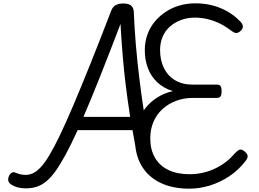

<svg xmlns="http://www.w3.org/2000/svg" viewBox="-20 -1116 1559 1155"><path d="M136 17Q112 17 91.5 12.5Q71 8 52 -3Q38 -11 32 -22.5Q26 -34 32 -52Q38 -69 49 -76Q60 -83 71 -78Q91 -70 104.5 -67Q118 -64 135 -64Q157 -64 178.5 -74Q200 -84 224 -109Q248 -134 276 -180.5Q304 -227 339 -299.5Q374 -372 418.5 -476.5Q463 -581 520 -722.5Q577 -864 648 -1049Q658 -1076 676.5 -1085.5Q695 -1095 723 -1095Q752 -1095 768 -1083Q784 -1071 785 -1042Q789 -943 797.5 -843.5Q806 -744 818.5 -642.5Q831 -541 847 -436.5Q863 -332 884 -221Q888 -201 880.5 -190Q873 -179 850 -173Q830 -169 817.5 -176.5Q805 -184 800 -204Q794 -237 788.5 -269.5Q783 -302 777 -333H447Q407 -245 373.5 -183.5Q340 -122 311 -82.5Q282 -43 254 -21.5Q226 0 197.5 8.5Q169 17 136 17ZM482 -413H763Q748 -509 736.5 -602.5Q725 -696 717.5 -788Q710 -880 705 -972Q637 -794 582 -655.5Q527 -517 482 -413ZM1119 19Q1017 19 943.5 -17Q870 -53 831 -120Q792 -187 792 -279Q792 -332 808 -379.5Q824 -427 854.5 -465.5Q885 -504 927.5 -530.5Q970 -557 1020 -568Q964 -585 926 -621Q888 -657 869.5 -706.5Q851 -756 851 -814Q851 -863 866 -906Q881 -949 909 -983.5Q937 -1018 975 -1043.5Q1013 -1069 1058.5 -1082.5Q1104 -1096 1156 -1096Q1207 -1096 1254 -1084.5Q1301 -1073 1344 -1049.5Q1387 -1026 1422 -990Q1440 -973 1441 -957.5Q1442 -942 1424 -927Q1409 -915 1396.5 -918Q1384 -921 1367 -934Q1338 -957 1303.5 -974Q1269 -991 1231 -1000.5Q1193 -1010 1152 -1010Q1107 -1010 1068.5 -995.5Q1030 -981 1001.5 -955.5Q973 -930 958 -894Q943 -858 943 -815Q943 -755 965.5 -708Q988 -661 1032 -634Q1076 -607 1139 -607H1285Q1300 -607 1306.5 -598.5Q1313 -590 1313 -567Q1313 -545 1306.5 -536Q1300 -527 1285 -527H1141Q1085 -527 1038 -509Q991 -491 956 -458.5Q921 -426 902.5 -381.5Q884 -337 884 -284Q884 -216 912 -167.5Q940 -119 993 -93.5Q1046 -68 1120 -68Q1171 -68 1219 -81.5Q1267 -95 1312 -123Q1357 -151 1394 -195Q1410 -212 1422 -215.5Q1434 -219 1449 -207Q1467 -193 1469.5 -179.5Q1472 -166 1456 -146Q1414 -92 1359 -55.5Q1304 -19 1242.5 0Q1181 19 1119 19Z"/></svg>

Font: Playwrite PT
Style: Regular
Weight: 400
Designer: Veronika Burian, José Scaglione
Foundry: TypeTogether
Version: Version 1.002